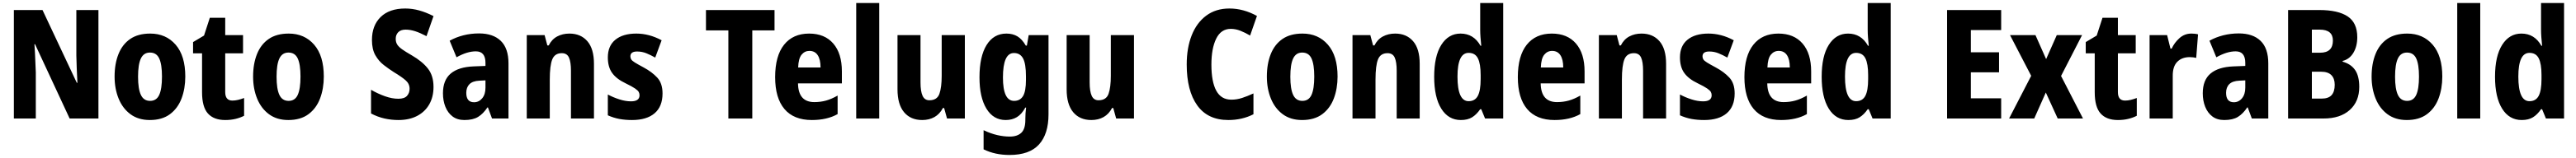

<svg xmlns="http://www.w3.org/2000/svg" viewBox="-20 -780 16907 1040"><path d="M626 0H437L210 -489H206Q210 -431 211.5 -385.5Q213 -340 215 -303V0H71V-714H259L484 -235H488Q485 -291 483.5 -333.5Q482 -376 481 -415V-714H626Z M1196 -276Q1196 -197 1171.5 -132Q1147 -67 1095.5 -28.5Q1044 10 963 10Q888 10 836.5 -28Q785 -66 758.5 -131Q732 -196 732 -276Q732 -360 757.5 -424Q783 -488 834.5 -523.5Q886 -559 966 -559Q1069 -559 1132.5 -486Q1196 -413 1196 -276ZM886 -275Q886 -195 904.5 -155.5Q923 -116 965 -116Q1007 -116 1025 -155.5Q1043 -195 1043 -276Q1043 -356 1025 -395Q1007 -434 964 -434Q923 -434 904.5 -395Q886 -356 886 -275Z M1505 -118Q1523 -118 1542 -122.5Q1561 -127 1582 -135V-18Q1557 -5 1526 2.5Q1495 10 1458 10Q1383 10 1344.5 -33Q1306 -76 1306 -173V-429H1247V-503L1319 -546L1357 -663H1458V-549H1575V-429H1458V-174Q1458 -118 1505 -118Z M2105 -276Q2105 -197 2080.5 -132Q2056 -67 2004.5 -28.5Q1953 10 1872 10Q1797 10 1745.5 -28Q1694 -66 1667.5 -131Q1641 -196 1641 -276Q1641 -360 1666.5 -424Q1692 -488 1743.5 -523.5Q1795 -559 1875 -559Q1978 -559 2041.5 -486Q2105 -413 2105 -276ZM1795 -275Q1795 -195 1813.5 -155.5Q1832 -116 1874 -116Q1916 -116 1934 -155.5Q1952 -195 1952 -276Q1952 -356 1934 -395Q1916 -434 1873 -434Q1832 -434 1813.5 -395Q1795 -356 1795 -275Z M2825 -208Q2825 -142 2797 -93Q2769 -44 2717.5 -17Q2666 10 2595 10Q2548 10 2503.5 0Q2459 -10 2415 -33V-189Q2460 -163 2506.5 -146.5Q2553 -130 2594 -130Q2634 -130 2651 -149Q2668 -168 2668 -196Q2668 -228 2643 -250.5Q2618 -273 2565 -305Q2532 -326 2498.5 -352Q2465 -378 2443 -417Q2421 -456 2421 -517Q2421 -612 2478 -668Q2535 -724 2640 -724Q2685 -724 2730.5 -711.5Q2776 -699 2825 -674L2779 -542Q2737 -564 2704.5 -574.5Q2672 -585 2642 -585Q2610 -585 2593.5 -568Q2577 -551 2577 -525Q2577 -502 2587 -486.5Q2597 -471 2619.5 -455Q2642 -439 2682 -416Q2751 -376 2788 -329Q2825 -282 2825 -208Z M3124 -560Q3216 -560 3266.5 -511Q3317 -462 3317 -363V0H3209L3182 -73H3179Q3151 -31 3117.5 -10.5Q3084 10 3028 10Q2981 10 2950 -13.5Q2919 -37 2903 -77Q2887 -117 2887 -166Q2887 -253 2938 -296Q2989 -339 3088 -343L3166 -346V-366Q3166 -442 3103 -442Q3074 -442 3043 -432.5Q3012 -423 2976 -403L2931 -512Q2972 -535 3021 -547.5Q3070 -560 3124 -560ZM3127 -249Q3082 -247 3061 -226Q3040 -205 3040 -169Q3040 -107 3091 -107Q3123 -107 3144.5 -133Q3166 -159 3166 -203V-251Z M3717 -559Q3791 -559 3834.5 -509Q3878 -459 3878 -360V0H3727V-315Q3727 -372 3714 -401Q3701 -430 3667 -430Q3621 -430 3604.5 -389.5Q3588 -349 3588 -256V0H3437V-549H3554L3572 -481H3581Q3601 -521 3636.5 -540Q3672 -559 3717 -559Z M4328 -165Q4328 -79 4276 -34.5Q4224 10 4128 10Q4083 10 4045 3Q4007 -4 3969 -21V-158Q4004 -139 4044.5 -126Q4085 -113 4121 -113Q4177 -113 4177 -153Q4177 -165 4171.5 -175Q4166 -185 4147 -198Q4128 -211 4085 -232Q4026 -260 3997.5 -299.5Q3969 -339 3969 -402Q3969 -478 4018.5 -518.5Q4068 -559 4156 -559Q4240 -559 4322 -515L4280 -401Q4250 -418 4221.5 -429.5Q4193 -441 4161 -441Q4117 -441 4117 -409Q4117 -398 4122.5 -389Q4128 -380 4146.5 -368.5Q4165 -357 4204 -336Q4258 -307 4293 -269.5Q4328 -232 4328 -165Z M4917 0H4760V-580H4613V-714H5063V-580H4917Z M5290 -559Q5392 -559 5448.5 -493.5Q5505 -428 5505 -310V-231H5217Q5219 -108 5324 -108Q5365 -108 5401 -118Q5437 -128 5477 -151V-29Q5408 10 5308 10Q5189 10 5128 -62.5Q5067 -135 5067 -272Q5067 -412 5125.5 -485.5Q5184 -559 5290 -559ZM5292 -445Q5261 -445 5240.5 -420Q5220 -395 5218 -336H5365Q5365 -388 5346.5 -416.5Q5328 -445 5292 -445Z M5750 0H5599V-760H5750Z M6312 -549V0H6195L6176 -69H6168Q6147 -29 6112.5 -9.5Q6078 10 6032 10Q5956 10 5913 -41.5Q5870 -93 5870 -192V-549H6021V-237Q6021 -179 6034.5 -149.5Q6048 -120 6079 -120Q6130 -120 6145 -162.5Q6160 -205 6160 -281V-549Z M6585 -559Q6626 -559 6656.5 -541Q6687 -523 6712 -480H6719L6731 -549H6861V-27Q6861 102 6798.5 171Q6736 240 6605 240Q6510 240 6435 203V77Q6481 99 6524 109Q6567 119 6607 119Q6656 119 6682.5 94Q6709 69 6709 10V3Q6709 -35 6714 -72H6709Q6685 -28 6653.5 -9Q6622 10 6580 10Q6499 10 6453.5 -65Q6408 -140 6408 -271Q6408 -408 6454.5 -483.5Q6501 -559 6585 -559ZM6634 -431Q6562 -431 6562 -270Q6562 -116 6635 -116Q6675 -116 6694 -148Q6713 -180 6713 -254V-278Q6713 -360 6694 -395.5Q6675 -431 6634 -431Z M7422 -549V0H7305L7286 -69H7278Q7257 -29 7222.5 -9.5Q7188 10 7142 10Q7066 10 7023 -41.5Q6980 -93 6980 -192V-549H7131V-237Q7131 -179 7144.5 -149.5Q7158 -120 7189 -120Q7240 -120 7255 -162.5Q7270 -205 7270 -281V-549Z M8057 -590Q7993 -590 7961.5 -525.5Q7930 -461 7930 -355Q7930 -242 7962 -183Q7994 -124 8061 -124Q8097 -124 8132 -135.5Q8167 -147 8206 -165V-28Q8132 10 8041 10Q7906 10 7837 -86.5Q7768 -183 7768 -356Q7768 -464 7800.5 -547Q7833 -630 7896 -677Q7959 -724 8048 -724Q8095 -724 8140.5 -711.5Q8186 -699 8229 -675L8184 -546Q8152 -565 8120.5 -577.5Q8089 -590 8057 -590Z M8758 -276Q8758 -197 8733.5 -132Q8709 -67 8657.5 -28.5Q8606 10 8525 10Q8450 10 8398.5 -28Q8347 -66 8320.5 -131Q8294 -196 8294 -276Q8294 -360 8319.5 -424Q8345 -488 8396.5 -523.5Q8448 -559 8528 -559Q8631 -559 8694.5 -486Q8758 -413 8758 -276ZM8448 -275Q8448 -195 8466.5 -155.5Q8485 -116 8527 -116Q8569 -116 8587 -155.5Q8605 -195 8605 -276Q8605 -356 8587 -395Q8569 -434 8526 -434Q8485 -434 8466.5 -395Q8448 -356 8448 -275Z M9136 -559Q9210 -559 9253.5 -509Q9297 -459 9297 -360V0H9146V-315Q9146 -372 9133 -401Q9120 -430 9086 -430Q9040 -430 9023.5 -389.5Q9007 -349 9007 -256V0H8856V-549H8973L8991 -481H9000Q9020 -521 9055.5 -540Q9091 -559 9136 -559Z M9567 10Q9485 10 9438.5 -65Q9392 -140 9392 -275Q9392 -411 9439 -485Q9486 -559 9565 -559Q9651 -559 9696 -479H9701Q9698 -508 9696 -534.5Q9694 -561 9694 -584V-760H9845V0H9726L9701 -61H9694Q9670 -26 9641 -8Q9612 10 9567 10ZM9618 -114Q9660 -114 9678.5 -149Q9697 -184 9697 -259V-286Q9697 -360 9679 -396Q9661 -432 9618 -432Q9545 -432 9545 -276Q9545 -114 9618 -114Z M10164 -559Q10266 -559 10322.5 -493.5Q10379 -428 10379 -310V-231H10091Q10093 -108 10198 -108Q10239 -108 10275 -118Q10311 -128 10351 -151V-29Q10282 10 10182 10Q10063 10 10002 -62.5Q9941 -135 9941 -272Q9941 -412 9999.5 -485.5Q10058 -559 10164 -559ZM10166 -445Q10135 -445 10114.5 -420Q10094 -395 10092 -336H10239Q10239 -388 10220.5 -416.5Q10202 -445 10166 -445Z M10753 -559Q10827 -559 10870.5 -509Q10914 -459 10914 -360V0H10763V-315Q10763 -372 10750 -401Q10737 -430 10703 -430Q10657 -430 10640.5 -389.5Q10624 -349 10624 -256V0H10473V-549H10590L10608 -481H10617Q10637 -521 10672.5 -540Q10708 -559 10753 -559Z M11364 -165Q11364 -79 11312 -34.5Q11260 10 11164 10Q11119 10 11081 3Q11043 -4 11005 -21V-158Q11040 -139 11080.5 -126Q11121 -113 11157 -113Q11213 -113 11213 -153Q11213 -165 11207.5 -175Q11202 -185 11183 -198Q11164 -211 11121 -232Q11062 -260 11033.5 -299.5Q11005 -339 11005 -402Q11005 -478 11054.5 -518.5Q11104 -559 11192 -559Q11276 -559 11358 -515L11316 -401Q11286 -418 11257.5 -429.5Q11229 -441 11197 -441Q11153 -441 11153 -409Q11153 -398 11158.5 -389Q11164 -380 11182.5 -368.5Q11201 -357 11240 -336Q11294 -307 11329 -269.5Q11364 -232 11364 -165Z M11651 -559Q11753 -559 11809.5 -493.5Q11866 -428 11866 -310V-231H11578Q11580 -108 11685 -108Q11726 -108 11762 -118Q11798 -128 11838 -151V-29Q11769 10 11669 10Q11550 10 11489 -62.5Q11428 -135 11428 -272Q11428 -412 11486.5 -485.5Q11545 -559 11651 -559ZM11653 -445Q11622 -445 11601.5 -420Q11581 -395 11579 -336H11726Q11726 -388 11707.5 -416.5Q11689 -445 11653 -445Z M12110 10Q12028 10 11981.5 -65Q11935 -140 11935 -275Q11935 -411 11982 -485Q12029 -559 12108 -559Q12194 -559 12239 -479H12244Q12241 -508 12239 -534.5Q12237 -561 12237 -584V-760H12388V0H12269L12244 -61H12237Q12213 -26 12184 -8Q12155 10 12110 10ZM12161 -114Q12203 -114 12221.5 -149Q12240 -184 12240 -259V-286Q12240 -360 12222 -396Q12204 -432 12161 -432Q12088 -432 12088 -276Q12088 -114 12161 -114Z M13113 0H12758V-714H13113V-582H12914V-436H13099V-304H12914V-133H13113Z M13310 -281 13171 -549H13338L13408 -391L13478 -549H13644L13506 -280L13650 0H13484L13406 -171L13330 0H13165Z M13926 -118Q13944 -118 13963 -122.5Q13982 -127 14003 -135V-18Q13978 -5 13947 2.5Q13916 10 13879 10Q13804 10 13765.5 -33Q13727 -76 13727 -173V-429H13668V-503L13740 -546L13778 -663H13879V-549H13996V-429H13879V-174Q13879 -118 13926 -118Z M14361 -559Q14371 -559 14382 -558Q14393 -557 14405 -554L14393 -399Q14385 -401 14373.5 -402.5Q14362 -404 14351 -404Q14299 -404 14268.5 -373Q14238 -342 14239 -278V0H14087V-549H14202L14224 -460H14232Q14249 -498 14282.5 -528.5Q14316 -559 14361 -559Z M14673 -560Q14765 -560 14815.5 -511Q14866 -462 14866 -363V0H14758L14731 -73H14728Q14700 -31 14666.5 -10.5Q14633 10 14577 10Q14530 10 14499 -13.5Q14468 -37 14452 -77Q14436 -117 14436 -166Q14436 -253 14487 -296Q14538 -339 14637 -343L14715 -346V-366Q14715 -442 14652 -442Q14623 -442 14592 -432.5Q14561 -423 14525 -403L14480 -512Q14521 -535 14570 -547.5Q14619 -560 14673 -560ZM14676 -249Q14631 -247 14610 -226Q14589 -205 14589 -169Q14589 -107 14640 -107Q14672 -107 14693.5 -133Q14715 -159 14715 -203V-251Z M15200 -714Q15324 -714 15387 -672Q15450 -630 15450 -535Q15450 -475 15424.5 -432.5Q15399 -390 15354 -379V-374Q15408 -359 15435.5 -319.5Q15463 -280 15463 -208Q15463 -112 15400.5 -56Q15338 0 15229 0H14996V-714ZM15206 -433Q15290 -433 15290 -513Q15290 -585 15203 -585H15152V-433ZM15152 -308V-131H15216Q15261 -131 15281.5 -154Q15302 -177 15302 -222Q15302 -263 15280 -285.5Q15258 -308 15212 -308Z M16008 -276Q16008 -197 15983.5 -132Q15959 -67 15907.5 -28.5Q15856 10 15775 10Q15700 10 15648.5 -28Q15597 -66 15570.5 -131Q15544 -196 15544 -276Q15544 -360 15569.5 -424Q15595 -488 15646.5 -523.5Q15698 -559 15778 -559Q15881 -559 15944.5 -486Q16008 -413 16008 -276ZM15698 -275Q15698 -195 15716.5 -155.5Q15735 -116 15777 -116Q15819 -116 15837 -155.5Q15855 -195 15855 -276Q15855 -356 15837 -395Q15819 -434 15776 -434Q15735 -434 15716.5 -395Q15698 -356 15698 -275Z M16257 0H16106V-760H16257Z M16529 10Q16447 10 16400.5 -65Q16354 -140 16354 -275Q16354 -411 16401 -485Q16448 -559 16527 -559Q16613 -559 16658 -479H16663Q16660 -508 16658 -534.5Q16656 -561 16656 -584V-760H16807V0H16688L16663 -61H16656Q16632 -26 16603 -8Q16574 10 16529 10ZM16580 -114Q16622 -114 16640.5 -149Q16659 -184 16659 -259V-286Q16659 -360 16641 -396Q16623 -432 16580 -432Q16507 -432 16507 -276Q16507 -114 16580 -114Z"/></svg>

Font: Noto Sans Telugu Condensed ExtraBold
Style: Regular
Weight: 800
Width: 3
Designer: Jelle Bosma - Monotype Design Team
Foundry: Monotype Imaging Inc.
Version: Version 2.005; ttfautohint (v1.8.4.7-5d5b)